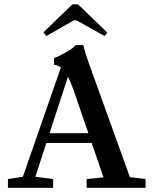

<svg xmlns="http://www.w3.org/2000/svg" viewBox="-20 -890 738 910"><path d="M199.7 -719.2 186 -736.8 323.2 -869.6H349.6L488.8 -735.4L475.6 -719.2L342.8 -793.5H329.6ZM17.6 0V-41.5L88.4 -52.2L268.6 -570.3Q254.9 -580.6 236.3 -582.5V-614.7Q259.8 -623 293.9 -642.8Q328.1 -662.6 338.9 -676.3H374.5Q386.2 -630.9 398.9 -596.7L595.7 -50.3L669.9 -41.5V0H390.6V-41.5L470.7 -49.3L414.6 -212.4H199.7L147.5 -52.2L231.9 -41.5V0ZM325.7 -471.2Q314 -502.9 302.2 -526.4L214.8 -258.8H398.9Z"/></svg>

Font: Elstob 6pt Medium
Style: Regular
Weight: 500
Designer: Peter S. Baker
Version: Version 1.015